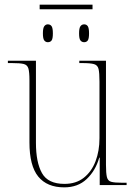

<svg xmlns="http://www.w3.org/2000/svg" viewBox="-20 -798 586 828"><path d="M151 -758V-778H379V-758ZM186 -616Q177 -616 171 -623.5Q165 -631 165 -654Q165 -677 171 -685Q177 -693 186 -693Q197 -693 202.5 -685Q208 -677 208 -654Q208 -631 202.5 -623.5Q197 -616 186 -616ZM343 -616Q333 -616 327 -623.5Q321 -631 321 -654Q321 -677 327 -685Q333 -693 343 -693Q353 -693 358.5 -685Q364 -677 364 -654Q364 -631 358.5 -623.5Q353 -616 343 -616ZM257 10Q183 10 145 -36.5Q107 -83 107 -184V-452Q107 -487 102.5 -502.5Q98 -518 82.5 -522Q67 -526 32 -526H14V-536H135V-182Q135 -98 161 -51.5Q187 -5 258 -5Q308 -5 341.5 -31.5Q375 -58 392 -102.5Q409 -147 409 -202V-446Q409 -484 405 -500.5Q401 -517 385.5 -521.5Q370 -526 334 -526H322V-536H437V-87Q437 -51 441 -34.5Q445 -18 459.5 -14Q474 -10 505 -10H526V0H410V-118H408Q392 -62 354 -26Q316 10 257 10Z"/></svg>

Font: Noto Serif Display SemiCondensed Thin
Style: Regular
Weight: 100
Width: 4
Designer: Monotype Design Team
Foundry: Monotype Imaging Inc.
Version: Version 2.009